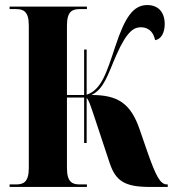

<svg xmlns="http://www.w3.org/2000/svg" viewBox="-20 -740 685 760"><path d="M18 0H324V-10H296C267 -10 245 -18 245 -75V-354H313V-174H323V-352C331 -345 337 -327 356 -270L414 -95C438 -23 474 0 574 0H644V-10H641C614 -10 597 -43 562 -143L533 -227C497 -333 444 -364 342 -364C393 -388 408 -449 441 -523C484 -621 513 -632 537 -632C575 -632 589 -605 594 -581C619 -585 632 -612 632 -645C632 -692 606 -720 563 -720C508 -720 475 -673 437 -558C402 -453 382 -385 323 -365V-544H313V-364H245V-639C245 -696 267 -704 296 -704H324V-714H18V-704H43C72 -704 94 -696 94 -639V-75C94 -18 72 -10 43 -10H18Z"/></svg>

Font: Noto Serif Display ExtraCondensed Black
Style: Regular
Weight: 900
Width: 2
Designer: Monotype Design Team
Foundry: Monotype Imaging Inc.
Version: Version 2.009